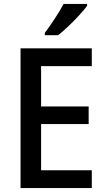

<svg xmlns="http://www.w3.org/2000/svg" viewBox="-20 -961 541 981"><path d="M449 0H85V-714H449V-623H190V-417H433V-327H190V-91H449ZM425 -931Q411 -912 385 -883.5Q359 -855 329.5 -827Q300 -799 277 -781H209V-793Q233 -825 260 -866Q287 -907 305 -941H425Z"/></svg>

Font: Noto Sans Georgian SemiCondensed Medium
Style: Regular
Weight: 500
Width: 4
Designer: Monotype Design Team, Akaki Razmadze
Foundry: Google LLC
Version: Version 2.005; ttfautohint (v1.8.4.7-5d5b)